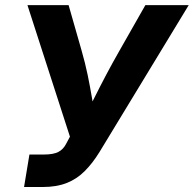

<svg xmlns="http://www.w3.org/2000/svg" viewBox="-20 -748 775 768"><path d="M76.2 0 97.7 -129.9H156.2Q192.9 -129.9 213.1 -140.1Q233.4 -150.4 245.1 -173.8L259.8 -201.2L89.8 -727.5H254.4L306.2 -546.4Q320.8 -495.6 330.6 -448.5Q340.3 -401.4 347.7 -357.4Q355 -313.5 362.3 -272H314.9Q335.9 -313.5 357.7 -357.2Q379.4 -400.9 404.3 -448Q429.2 -495.1 458.5 -546.4L561.5 -727.5H734.9L378.4 -140.6Q350.6 -95.2 318.8 -63.5Q287.1 -31.7 246.6 -15.9Q206.1 0 151.9 0Z"/></svg>

Font: Inter 24pt
Style: Bold Italic
Weight: 700
Italic angle: -9.3988°
Version: Version 4.001;git-66647c0bb